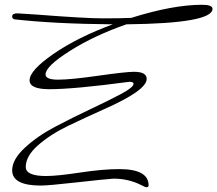

<svg xmlns="http://www.w3.org/2000/svg" viewBox="-20 -755 911 805"><path d="M171 -443Q171 -421 223.5 -421Q276 -421 392 -437.5Q508 -454 542 -454Q595 -454 595 -424Q595 -376 416 -297Q342 -264 267 -228Q192 -192 140 -146.5Q88 -101 88 -55Q88 -17 173 -17Q220 -17 315.5 -31.5Q411 -46 480 -46Q603 -46 603 22Q603 30 594 30Q589 30 572 21Q519 -6 456 -6Q423 -4 303 9.5Q183 23 151 23Q31 23 31 -41Q31 -86 83.5 -135Q136 -184 211 -223.5Q286 -263 360.5 -298Q435 -333 487.5 -361Q540 -389 540 -404Q540 -412 522 -412Q290 -381 187 -381Q104 -381 104 -418Q104 -460 205 -529.5Q306 -599 453 -653Q209 -655 40 -674Q31 -677 31 -686Q31 -699 53 -699Q59 -699 132 -694Q338 -678 412 -678Q486 -678 530 -680Q705 -735 827 -735Q871 -735 871 -718Q871 -657 510 -653Q375 -606 273 -541.5Q171 -477 171 -443Z"/></svg>

Font: Mrs Saint Delafield
Style: Regular
Weight: 400
Designer: Alejandro Paul
Foundry: Alejandro Paul
Version: Version 1.000